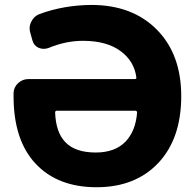

<svg xmlns="http://www.w3.org/2000/svg" viewBox="-20 -785 797 794"><path d="M546.9 -319.3Q546.9 -327.1 539.1 -327.1H214.8Q208 -327.1 208 -319.3Q210.9 -238.3 250 -197.3Q291 -154.3 376 -154.3Q456.1 -154.3 500 -200.2Q541 -244.1 546.9 -319.3ZM323.2 -616.2Q252 -616.2 181.6 -586.9Q170.9 -583 161.1 -583Q150.4 -583 140.6 -586.9Q120.1 -595.7 114.3 -617.2L105.5 -648.4Q102.5 -658.2 102.5 -668Q102.5 -681.6 109.4 -695.3Q120.1 -717.8 142.6 -726.6Q243.2 -763.7 357.4 -764.6Q527.3 -764.6 628.4 -662.6Q729.5 -560.5 729.5 -387.7Q729.5 -211.9 634.8 -111.3Q540 -10.7 379.4 -10.7Q218.8 -10.7 127.4 -107.9Q36.1 -205.1 36.1 -386.7Q36.1 -393.6 36.1 -400.4Q37.1 -424.8 55.2 -441.4Q73.2 -458 97.7 -458H537.1Q544.9 -458 543.9 -464.8Q535.2 -531.2 480.5 -572.3Q422.9 -616.2 323.2 -616.2Z"/></svg>

Font: Gen Jyuu Gothic Heavy
Style: Bold
Weight: 900
Designer: [Source Han Sans]
Ryoko NISHIZUKA  (kana & ideographs); Paul D. Hunt (Latin, Greek & Cyrillic); Wenlong ZHANG  (bopomofo
Version: Version 1.002.20150607